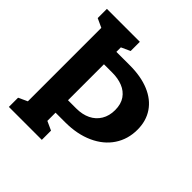

<svg xmlns="http://www.w3.org/2000/svg" viewBox="-196 -871 1011 1011"><g transform="rotate(45 310.0 -365.0)"><path d="M25.5 -68.5 108.2 -106.6 75.4 -50.4V-679.6L108.2 -623.4L25.5 -661.5V-730H270.8V-661.5L187.3 -623.4L220.8 -679.2V-50.8L187.3 -106.6L270.8 -68.5V0H25.5ZM193.8 -245H282Q327.2 -245 361.3 -261.5Q395.3 -278 414.2 -309.5Q433.2 -340.9 433.2 -383.8Q433.2 -428.3 413.2 -457.1Q393.2 -485.8 359.5 -499.2Q325.9 -512.7 283.7 -512.7H181.3V-605.2L320.2 -605.3Q403.8 -605.4 464.3 -580.1Q524.9 -554.8 557.2 -507Q589.5 -459.2 589.5 -393.9Q589.5 -323.4 553.2 -268.6Q516.9 -213.8 449.3 -183.1Q381.8 -152.3 291.5 -152.3H193.8Z"/></g></svg>

Font: Monaspace Xenon Var
Style: Regular
Weight: 400
Designer: Riley Cran and the Lettermatic Team
Version: Version 1.000 (Monaspace Xenon Var)